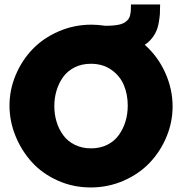

<svg xmlns="http://www.w3.org/2000/svg" viewBox="-20 -823 805 849"><path d="M620.1 -625Q678.7 -572.8 710.9 -500.7Q743.2 -428.7 743.2 -352.1Q743.2 -282.7 716.1 -217.8Q689 -152.8 641.8 -103.3Q594.7 -53.7 526.4 -23.9Q458 5.9 380.9 5.9Q302.7 5.9 234.6 -24.9Q166.5 -55.7 120.6 -106.4Q74.7 -157.2 48.3 -222.4Q22 -287.6 22 -356Q22 -425.8 49.3 -491Q76.7 -556.2 124 -605.5Q171.4 -654.8 239.5 -684.3Q307.6 -713.9 384.8 -713.9Q412.6 -713.9 445.8 -709Q482.9 -709 505.9 -713.9Q528.8 -718.8 542 -731.9Q547.4 -737.3 550.8 -743.4Q554.2 -749.5 555.9 -758.5Q557.6 -767.6 558.1 -772Q558.6 -776.4 558.8 -788.6Q559.1 -800.8 559.1 -803.2H688Q688 -776.4 687 -761Q686 -745.6 681.6 -720.7Q677.2 -695.8 666 -675Q654.8 -654.3 636.2 -637.2Q631.8 -632.8 620.1 -625ZM382.8 -167Q423.3 -167 455.3 -183.3Q487.3 -199.7 506.3 -227.1Q525.4 -254.4 535.2 -287.1Q544.9 -319.8 544.9 -356Q544.9 -405.8 527.6 -446.8Q510.3 -487.8 472.4 -514.4Q434.6 -541 381.8 -541Q341.3 -541 309.6 -524.9Q277.8 -508.8 258.8 -481.9Q239.7 -455.1 230 -422.4Q220.2 -389.6 220.2 -354Q220.2 -317.4 230.2 -284.4Q240.2 -251.5 259.8 -224.9Q279.3 -198.2 311 -182.6Q342.8 -167 382.8 -167Z"/></svg>

Font: Rawline Black
Style: Regular
Weight: 900
Designer: Matt McInerney, Pablo Impallari, Rodrigo Fuenzalida
Foundry: Matt McInerney, Pablo Impallari, Rodrigo Fuenzalida
Version: Version 4.020;PS 004.020;hotconv 1.0.88;makeotf.lib2.5.64775